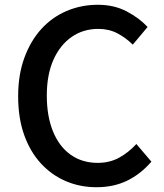

<svg xmlns="http://www.w3.org/2000/svg" viewBox="-20 -770 686 804"><path d="M384 14Q315 14 255.5 -11.5Q196 -37 151 -86Q106 -135 81 -205.5Q56 -276 56 -367Q56 -457 82 -528Q108 -599 153 -648.5Q198 -698 259 -724Q320 -750 390 -750Q458 -750 511 -722Q564 -694 598 -657L536 -583Q507 -612 471.5 -630.5Q436 -649 392 -649Q328 -649 279.5 -615Q231 -581 203.5 -519Q176 -457 176 -370Q176 -283 202 -219.5Q228 -156 276 -122Q324 -88 389 -88Q439 -88 478.5 -109.5Q518 -131 551 -167L614 -93Q569 -41 512.5 -13.5Q456 14 384 14Z"/></svg>

Font: Noto Sans KR Medium
Style: Regular
Weight: 500
Designer: Ryoko NISHIZUKA  (kana, bopomofo & ideographs); Paul D. Hunt (Latin, Greek & Cyrillic); Sandoll Communications , Soo-you
Foundry: Adobe
Version: Version 2.004-H2;hotconv 1.0.118;makeotfexe 2.5.65603